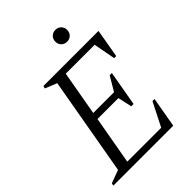

<svg xmlns="http://www.w3.org/2000/svg" viewBox="-237 -945 1057 1057"><g transform="rotate(-45 291.5 -416.0)"><path d="M10 0 14 -15 90 -43 191 -617 122 -645 126 -660H555L526 -493H510L486 -621H261L215 -361H377L426 -444H443L407 -239H389L371 -321H208L158 -39H422L492 -177H508L477 0ZM391 -740Q371 -740 358 -753Q345 -766 345 -786Q345 -806 358 -819Q371 -832 391 -832Q411 -832 424 -819Q437 -806 437 -786Q437 -766 424 -753Q411 -740 391 -740Z"/></g></svg>

Font: Spectral Light
Style: Italic
Weight: 300
Italic angle: -10°
Designer: Jean-Baptiste Levee
Foundry: Production Type
Version: Version 2.001